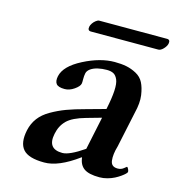

<svg xmlns="http://www.w3.org/2000/svg" viewBox="-93 -665 693 755"><g transform="rotate(15 253.5 -287.5)"><path d="M472.7 -535.2H198.7Q183.6 -535.2 187.5 -553.2Q189 -559.1 193.8 -566.4Q198.7 -573.7 206.1 -579.3Q213.4 -585 219.2 -585H495.1Q509.3 -585 505.9 -567.9Q503.4 -557.1 492.9 -546.1Q482.4 -535.2 472.7 -535.2ZM291 -47.9Q211.9 10.3 153.8 9.8Q89.8 9.8 67.4 -16.1Q44.9 -42 56.2 -95.2Q62.5 -124 79.1 -146Q95.7 -168 124.3 -184.3Q152.8 -200.7 183.6 -212.2Q214.4 -223.6 260.3 -235.8L336.4 -256.8Q346.2 -303.2 347.9 -333.5Q349.6 -363.8 343 -379.2Q336.4 -394.5 325.9 -400.1Q315.4 -405.8 298.3 -405.8Q279.3 -405.8 262.2 -401.9Q245.1 -397.9 233.6 -389.9Q222.2 -381.8 219.7 -371.1Q217.3 -359.9 217.5 -346.4Q217.8 -333 216.8 -328.1Q214.4 -316.4 195.3 -303.2Q176.3 -290 156.7 -290Q130.9 -290 122.6 -300.5Q114.3 -311 118.7 -332Q127.9 -375 194.8 -409.4Q261.7 -443.8 320.3 -443.8Q347.2 -443.8 368.2 -439.7Q389.2 -435.5 409.4 -424.6Q429.7 -413.6 439.7 -394Q449.7 -374.5 454.1 -344.2Q458.5 -314 447.8 -271L417 -126Q406.7 -91.3 409.7 -66.7Q412.6 -42 439 -42Q453.1 -42 462.9 -50Q472.7 -58.1 473.1 -58.1Q476.1 -58.1 479.7 -50.5Q483.4 -43 481.9 -38.1Q481.4 -36.1 476.3 -31Q471.2 -25.9 461.2 -18.8Q451.2 -11.7 439 -5.4Q426.8 1 410.6 5.4Q394.5 9.8 378.9 9.8Q335.4 9.8 315.9 -4.2Q296.4 -18.1 293 -47.9ZM300.3 -85 328.6 -219.2 268.1 -202.1Q215.8 -187.5 193.6 -165.8Q171.4 -144 164.6 -109.9Q150.9 -44.9 213.4 -44.9Q241.7 -44.9 300.3 -85Z"/></g></svg>

Font: Linux Libertine Slanted
Style: Semibold Slanted
Weight: 600
Designer: Philipp H. Poll
Foundry: Philipp H. Poll
Version: Version 5.1.1